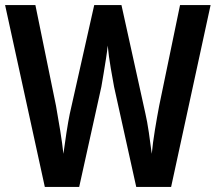

<svg xmlns="http://www.w3.org/2000/svg" viewBox="-23 -734 847 754"><path d="M804 -714 649 0H512L425 -393Q420 -419 412 -466Q404 -513 400 -555Q398 -534 393.5 -505Q389 -476 384 -446Q379 -416 375 -393L288 0H153L-3 -714H116L197 -318Q205 -274 213.5 -221Q222 -168 226 -130Q231 -168 238 -213Q245 -258 251 -287L347 -714H454L548 -288Q555 -258 561.5 -214Q568 -170 573 -130Q577 -173 585.5 -224.5Q594 -276 602 -318L684 -714Z"/></svg>

Font: Noto Sans Kannada Condensed SemiBold
Style: Regular
Weight: 600
Width: 3
Designer: Jelle Bosma - Monotype Design Team
Foundry: Monotype Imaging Inc.
Version: Version 2.005; ttfautohint (v1.8.4.7-5d5b)